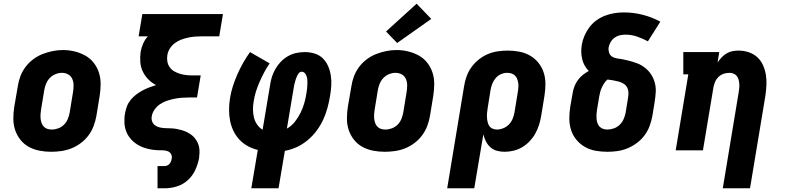

<svg xmlns="http://www.w3.org/2000/svg" viewBox="-20 -811 4240 1036"><path d="M256 8Q224 8 193 2Q162 -4 135.5 -18.5Q109 -33 90 -57Q71 -81 61.5 -110Q52 -139 52 -171Q52 -203 57 -235L76 -345Q80 -373 90 -399.5Q100 -426 117.5 -449.5Q135 -473 159 -491Q183 -509 210 -519.5Q237 -530 264.5 -535.5Q292 -541 320 -541Q352 -541 382.5 -533.5Q413 -526 439.5 -511.5Q466 -497 485 -473Q504 -449 513.5 -420Q523 -391 523 -359Q523 -327 518 -295L500 -185Q495 -157 485 -130.5Q475 -104 457.5 -80.5Q440 -57 416 -39Q392 -21 365.5 -10.5Q339 0 311 4Q283 8 256 8ZM259 -112Q277 -112 294.5 -118.5Q312 -125 325.5 -138.5Q339 -152 346 -169.5Q353 -187 356 -204L374 -314Q377 -333 377 -351Q377 -369 370 -385Q363 -401 348 -409.5Q333 -418 314 -418Q297 -418 279.5 -411Q262 -404 249 -390.5Q236 -377 229 -360Q222 -343 219 -326L201 -216Q199 -204 198.5 -191.5Q198 -179 199.5 -167.5Q201 -156 205 -145.5Q209 -135 217 -127Q225 -119 236 -115.5Q247 -112 259 -112Z M830 205V85H868Q876 85 883.5 81.5Q891 78 896 71.5Q901 65 903.5 57.5Q906 50 907 43Q909 29 902 18.5Q895 8 882.5 4Q870 0 856.5 0Q843 0 829.5 -0.5Q816 -1 803 -3Q790 -5 777.5 -8Q765 -11 753 -15.5Q741 -20 730 -26Q719 -32 709 -39.5Q699 -47 690.5 -56Q682 -65 675 -75Q668 -85 663 -97Q658 -109 655 -121.5Q652 -134 651.5 -147Q651 -160 651.5 -173.5Q652 -187 655 -201Q658 -219 665 -237.5Q672 -256 685 -272Q698 -288 714.5 -300.5Q731 -313 748.5 -322.5Q766 -332 784.5 -339Q803 -346 822 -352Q799 -364 780.5 -382.5Q762 -401 750.5 -425Q739 -449 737 -476.5Q735 -504 739 -532Q743 -554 752.5 -576Q762 -598 778 -615H728L748 -735H1183L1163 -615H1069Q1051 -615 1032 -613.5Q1013 -612 994.5 -608Q976 -604 957.5 -597Q939 -590 923 -578Q907 -566 896.5 -549Q886 -532 883 -514Q880 -496 883 -479Q886 -462 895.5 -448.5Q905 -435 919.5 -426.5Q934 -418 950.5 -413Q967 -408 984.5 -406Q1002 -404 1019 -404H1063L1043 -285H999Q980 -285 960.5 -283.5Q941 -282 921 -278Q901 -274 881.5 -267.5Q862 -261 844.5 -249.5Q827 -238 814.5 -220.5Q802 -203 799 -184Q796 -169 801 -155.5Q806 -142 817.5 -134Q829 -126 843.5 -123Q858 -120 873 -119.5Q888 -119 902.5 -118.5Q917 -118 931.5 -115.5Q946 -113 960 -109Q974 -105 986.5 -99Q999 -93 1010.5 -85Q1022 -77 1030.5 -66.5Q1039 -56 1045.5 -43Q1052 -30 1054.5 -16Q1057 -2 1056.5 13Q1056 28 1054 43Q1048 75 1033.5 106.5Q1019 138 993 161.5Q967 185 934 195Q901 205 868 205Z M1336 205 1371 -2Q1342 -9 1316.5 -23Q1291 -37 1271.5 -58Q1252 -79 1239.5 -105Q1227 -131 1221.5 -159.5Q1216 -188 1216 -219Q1216 -250 1221 -280Q1226 -313 1236.5 -345.5Q1247 -378 1260.5 -409Q1274 -440 1291.5 -471Q1309 -502 1329 -530L1435 -469Q1419 -446 1405.5 -420.5Q1392 -395 1381 -370Q1370 -345 1361.5 -318.5Q1353 -292 1349 -265Q1345 -243 1345 -221Q1345 -199 1350 -178Q1355 -157 1367 -139.5Q1379 -122 1397 -111L1437 -350Q1440 -373 1447 -395.5Q1454 -418 1466 -439Q1478 -460 1495.5 -478Q1513 -496 1534 -508Q1555 -520 1578.5 -525Q1602 -530 1625 -530Q1652 -530 1678 -522Q1704 -514 1722 -496Q1740 -478 1750.5 -454Q1761 -430 1765 -403.5Q1769 -377 1767.5 -349.5Q1766 -322 1761 -294Q1756 -262 1747 -229Q1738 -196 1724 -165.5Q1710 -135 1689 -106.5Q1668 -78 1640.5 -55Q1613 -32 1581.5 -17.5Q1550 -3 1517 3L1483 205ZM1528 -117Q1553 -131 1571.5 -154.5Q1590 -178 1602.5 -204Q1615 -230 1622.5 -257Q1630 -284 1634 -311Q1636 -322 1637 -333Q1638 -344 1638.5 -355Q1639 -366 1638.5 -377Q1638 -388 1635 -398Q1632 -408 1625 -416Q1618 -424 1608 -424Q1599 -424 1592.5 -416Q1586 -408 1582.5 -400Q1579 -392 1576 -383.5Q1573 -375 1571 -366.5Q1569 -358 1567 -349.5Q1565 -341 1564 -332Z M2056 8Q2024 8 1993 2Q1962 -4 1935.5 -18.5Q1909 -33 1890 -57Q1871 -81 1861.5 -110Q1852 -139 1852 -171Q1852 -203 1857 -235L1876 -345Q1880 -373 1890 -399.5Q1900 -426 1917.5 -449.5Q1935 -473 1959 -491Q1983 -509 2010 -519.5Q2037 -530 2064.5 -535.5Q2092 -541 2120 -541Q2152 -541 2182.5 -533.5Q2213 -526 2239.5 -511.5Q2266 -497 2285 -473Q2304 -449 2313.5 -420Q2323 -391 2323 -359Q2323 -327 2318 -295L2300 -185Q2295 -157 2285 -130.5Q2275 -104 2257.5 -80.5Q2240 -57 2216 -39Q2192 -21 2165.5 -10.5Q2139 0 2111 4Q2083 8 2056 8ZM2059 -112Q2077 -112 2094.5 -118.5Q2112 -125 2125.5 -138.5Q2139 -152 2146 -169.5Q2153 -187 2156 -204L2174 -314Q2177 -333 2177 -351Q2177 -369 2170 -385Q2163 -401 2148 -409.5Q2133 -418 2114 -418Q2097 -418 2079.5 -411Q2062 -404 2049 -390.5Q2036 -377 2029 -360Q2022 -343 2019 -326L2001 -216Q1999 -204 1998.5 -191.5Q1998 -179 1999.5 -167.5Q2001 -156 2005 -145.5Q2009 -135 2017 -127Q2025 -119 2036 -115.5Q2047 -112 2059 -112ZM2123 -579 2063 -641 2228 -791 2307 -709Z M2393 205 2484 -345Q2488 -372 2497.5 -398.5Q2507 -425 2523.5 -448Q2540 -471 2563 -489.5Q2586 -508 2612 -519Q2638 -530 2665.5 -534Q2693 -538 2720 -538Q2752 -538 2783 -532Q2814 -526 2840 -511Q2866 -496 2885 -472.5Q2904 -449 2913.5 -420Q2923 -391 2923 -359Q2923 -327 2918 -295L2900 -185Q2896 -161 2888.5 -137Q2881 -113 2868.5 -90.5Q2856 -68 2838 -49Q2820 -30 2798 -17Q2776 -4 2751.5 2Q2727 8 2703 8Q2681 8 2661 2.5Q2641 -3 2626 -16.5Q2611 -30 2602 -48Q2593 -66 2588 -86L2539 205ZM2661 -112Q2678 -112 2695.5 -119Q2713 -126 2726 -139.5Q2739 -153 2746 -170Q2753 -187 2756 -204L2774 -314Q2776 -326 2777 -338Q2778 -350 2776.5 -361.5Q2775 -373 2771 -384Q2767 -395 2759 -403Q2751 -411 2740 -414.5Q2729 -418 2717 -418Q2700 -418 2683.5 -411Q2667 -404 2655 -390Q2643 -376 2636.5 -359.5Q2630 -343 2627 -326L2612 -232Q2610 -219 2608.5 -206Q2607 -193 2607.5 -180.5Q2608 -168 2610.5 -155.5Q2613 -143 2619 -133Q2625 -123 2636.5 -117.5Q2648 -112 2661 -112Z M3258 8Q3225 8 3194 2.5Q3163 -3 3136.5 -18Q3110 -33 3090.5 -56.5Q3071 -80 3061.5 -109.5Q3052 -139 3052 -171Q3052 -203 3057 -235L3070 -309Q3073 -327 3079.5 -344.5Q3086 -362 3097.5 -378Q3109 -394 3124.5 -406.5Q3140 -419 3157 -428Q3144 -441 3135 -457Q3126 -473 3121.5 -491.5Q3117 -510 3116.5 -529Q3116 -548 3119 -568Q3123 -593 3133.5 -617.5Q3144 -642 3160 -663.5Q3176 -685 3198 -701Q3220 -717 3245 -726.5Q3270 -736 3295.5 -740Q3321 -744 3346 -744Q3399 -744 3449 -731Q3499 -718 3543 -694L3476 -588Q3448 -603 3418 -613.5Q3388 -624 3355 -624Q3340 -624 3324.5 -620.5Q3309 -617 3296 -607.5Q3283 -598 3275 -584Q3267 -570 3264 -555Q3262 -541 3266.5 -527Q3271 -513 3282.5 -505.5Q3294 -498 3308.5 -496Q3323 -494 3337 -491.5Q3351 -489 3365 -485.5Q3379 -482 3392.5 -478Q3406 -474 3419 -469Q3432 -464 3443.5 -457Q3455 -450 3465.5 -441Q3476 -432 3484.5 -421.5Q3493 -411 3499.5 -399Q3506 -387 3510.5 -373.5Q3515 -360 3517 -346Q3519 -332 3518.5 -317.5Q3518 -303 3516 -288Q3514 -273 3512 -258L3500 -185Q3495 -157 3485 -130.5Q3475 -104 3458 -81Q3441 -58 3417 -40Q3393 -22 3366.5 -11Q3340 0 3312.5 4Q3285 8 3258 8ZM3258 -112Q3275 -112 3293 -118.5Q3311 -125 3324.5 -138.5Q3338 -152 3345.5 -169.5Q3353 -187 3356 -204L3368 -278Q3371 -294 3371 -309.5Q3371 -325 3364.5 -338Q3358 -351 3345.5 -359Q3333 -367 3318 -371Q3303 -375 3288 -377.5Q3273 -380 3258 -382Q3248 -374 3240.5 -362.5Q3233 -351 3227.5 -339Q3222 -327 3218.5 -314.5Q3215 -302 3213 -289L3201 -216Q3199 -204 3198.5 -192Q3198 -180 3199 -168.5Q3200 -157 3204 -146Q3208 -135 3216 -127Q3224 -119 3235 -115.5Q3246 -112 3258 -112Z M3880 205 3966 -314Q3968 -326 3969 -337.5Q3970 -349 3969 -360.5Q3968 -372 3965 -382.5Q3962 -393 3955 -401.5Q3948 -410 3937.5 -414Q3927 -418 3915 -418Q3900 -418 3885 -413Q3870 -408 3858 -397Q3846 -386 3839.5 -371.5Q3833 -357 3830 -342L3773 0H3626L3694 -410H3667V-530H3861L3852 -474Q3862 -489 3874 -501.5Q3886 -514 3901 -523Q3916 -532 3932.5 -535Q3949 -538 3965 -538Q3994 -538 4020.5 -529Q4047 -520 4066.5 -502Q4086 -484 4097 -459.5Q4108 -435 4112.5 -408Q4117 -381 4115.5 -352Q4114 -323 4110 -295L4027 205Z"/></svg>

Font: Iosevka Slab Heavy Extended
Style: Italic
Weight: 900
Width: 7
Italic angle: -9°
Monospace: yes
Designer: Belleve Invis
Foundry: Belleve Invis
Version: Version 11.1.0; ttfautohint (v1.8.3)